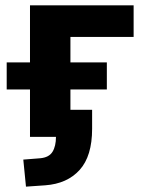

<svg xmlns="http://www.w3.org/2000/svg" viewBox="-20 -511 536 717"><path d="M77 186 67 85 130 80Q163 77 176 56Q189 35 189 0H92V-177H5V-278H92V-491H479V-373H243V-278H379V-177H243V-101H324V-30Q324 72 277.5 123.5Q231 175 149 181Z"/></svg>

Font: Nunito Sans ExtraBold
Style: Regular
Weight: 800
Designer: Vernon Adams
Foundry: Vernon Adams
Version: Version 3.101; ttfautohint (v1.8.4.7-5d5b);gftools[0.9.27]